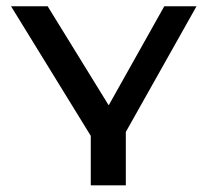

<svg xmlns="http://www.w3.org/2000/svg" viewBox="-20 -420 650 602"><path d="M596.2 -400.4 374.5 -6.3V161.1H264.6V5.9L14.6 -400.4H129.4L320.8 -89.8L495.1 -400.4Z"/></svg>

Font: Squarish Sans CT
Style: Regular
Weight: 400
Version: Version 0.9